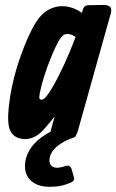

<svg xmlns="http://www.w3.org/2000/svg" viewBox="-20 -550 464 766"><path d="M281.7 -402.8Q251.5 -422.4 231.9 -409.2Q214.4 -395.5 186.5 -328.1Q150.4 -240.7 138.2 -175.8Q136.7 -165.5 136.7 -160.2Q137.2 -152.3 147 -152.3Q161.1 -152.3 190.9 -204.6Q236.3 -283.2 281.7 -402.3ZM307.1 -498.5Q307.1 -498.5 308.1 -502.9Q309.1 -506.3 309.6 -509.3Q315.4 -529.3 332.5 -529.3L395 -530.3Q430.2 -529.8 422.4 -498L290.5 -27.3Q288.1 -19 283.7 -11.7Q283.2 -5.4 275.9 -2Q246.1 7.8 224.1 22Q177.2 52.2 177.2 90.8Q177.2 96.7 179.2 102.1Q186.5 120.6 212.4 119.1Q222.2 118.7 245.6 111.3Q259.3 108.4 265.1 123L274.9 157.2Q279.3 170.9 262.2 178.7L256.8 180.7Q251.5 182.6 247.8 184.1Q244.1 185.5 235.8 188Q227.5 190.4 220 191.9Q212.4 193.4 201.4 194.3Q190.4 195.3 179.2 195.3Q132.8 195.3 106.9 173.8Q105.5 172.9 104 171.4Q79.6 148.9 79.6 113.3Q79.6 95.2 85 77.6Q104 16.1 182.1 -24.9Q182.1 -28.3 184.1 -35.2L198.2 -85L160.6 -40Q123.5 4.4 80.6 4.9Q37.1 4.4 21 -28.3Q7.8 -56.2 15.1 -124Q15.1 -125.5 15.6 -127.9Q27.8 -239.7 75.2 -360.8Q118.2 -470.2 156.7 -500Q189.9 -524.9 227.1 -525.4Q269 -525.4 307.1 -498.5Z"/></svg>

Font: Allan
Style: Bold
Weight: 700
Version: Version 1.005